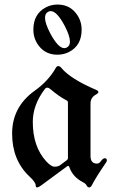

<svg xmlns="http://www.w3.org/2000/svg" viewBox="-20 -813 497 843"><path d="M33.2 0ZM126.5 -682.6Q126.5 -751.5 180.7 -780.3Q204.6 -793 232.4 -793Q280.3 -793 309.3 -760Q338.4 -727.1 338.4 -682.6Q338.4 -613.8 284.2 -585.4Q260.3 -572.8 232.4 -572.8Q184.6 -572.8 155.5 -605.7Q126.5 -638.7 126.5 -682.6ZM177.7 -734.9Q177.7 -710.4 200.7 -666.5Q235.4 -601.6 262.2 -601.6Q268.1 -601.6 273.4 -604.5Q287.1 -611.3 287.1 -630.4Q287.1 -655.3 264.2 -699.2Q230 -764.2 202.6 -764.2Q196.8 -764.2 191.4 -761.2Q177.7 -753.9 177.7 -734.9ZM132.8 -415Q192.9 -458 225.1 -515.1Q229.5 -522.9 236.1 -522.9Q242.7 -522.9 249.5 -514.6Q290 -466.3 401.9 -418.5Q412.1 -414.1 412.1 -408.9Q412.1 -403.8 399.9 -397Q377.4 -384.3 377.4 -358.4V-128.4Q377.4 -94.7 405.8 -94.7Q415.5 -94.7 423.8 -106.4Q432.1 -118.2 440.4 -118.2Q449.2 -118.2 449.2 -108.4Q449.2 -104 441.4 -93.3Q401.4 -34.7 382.8 1Q378.4 9.8 371.3 9.8Q364.3 9.8 360.4 1.5Q356.4 -6.8 344.7 -12.7Q298.8 -36.1 284.2 -80.1Q282.7 -84.5 279.8 -84.5Q276.9 -84.5 272.9 -81.5L160.2 1.5Q148.9 9.8 142.8 9.8Q136.7 9.8 136.7 1Q136.7 -12.7 109.9 -37.6Q33.2 -109.4 33.2 -226.6Q33.2 -343.8 132.8 -415ZM124 -277.8Q124 -168.9 183.1 -104.5Q204.6 -81.1 219.7 -81.1Q234.9 -81.1 244.1 -87.9L272.9 -109.4Q278.3 -113.3 278.3 -119.6V-363.3Q278.3 -369.1 272.5 -372.1Q240.7 -388.2 199.7 -422.9Q193.4 -428.2 187.5 -428.2Q181.6 -428.2 176.8 -421.9Q124 -352.5 124 -277.8Z"/></svg>

Font: UnifrakturMaguntia
Style: Book
Weight: 400
Designer: j. 'mach' wust, Gerrit Ansmann, Georg Duffner, based on a font by Peter Wiegel, original typeface by Carl Albert Fahrenw
Version: Version 2017-03-19